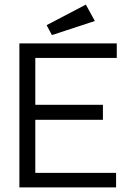

<svg xmlns="http://www.w3.org/2000/svg" viewBox="-20 -812 590 832"><path d="M64 0V-624H486V-561H133V-358H426V-293H133V-63H483V0ZM205 -660 182 -703 352 -792 391 -721Z"/></svg>

Font: Inconsolata SemiExpanded
Style: Regular
Weight: 400
Width: 6
Monospace: yes
Designer: Raph Levien, Cyreal, Brenton Simpson
Foundry: Raph Levien, Cyreal, Google
Version: Version 3.000; ttfautohint (v1.8.2.53-6de2)